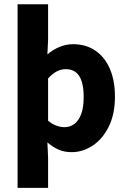

<svg xmlns="http://www.w3.org/2000/svg" viewBox="-20 -721 613 925"><path d="M64.7 184.1V-700.6H211.7V-529.8L208.4 -458.8Q234 -481.3 266.2 -494.7Q298.4 -508.1 331.9 -508.1Q394.4 -508.1 439.8 -476.9Q485.2 -445.7 509.5 -389Q533.8 -332.4 533.8 -255.9Q533.8 -170.8 503.9 -110.8Q474 -50.8 426.4 -19.4Q378.8 12 325.1 12Q289.4 12 261.8 -0.3Q234.2 -12.6 208.4 -34.8L211.7 38.7V184.1ZM290.8 -108.3Q316.5 -108.3 337.5 -123.4Q358.6 -138.4 370.9 -170.7Q383.1 -202.9 383.1 -254.2Q383.1 -298.8 373.7 -328.4Q364.3 -358 345.3 -372.9Q326.3 -387.8 296.9 -387.8Q274.8 -387.8 254.4 -377.5Q234 -367.1 211.7 -343.4V-139.7Q231.8 -122.6 252.3 -115.5Q272.7 -108.3 290.8 -108.3Z"/></svg>

Font: SourceSans3VF
Style: Regular
Weight: 200
Designer: Paul D. Hunt
Foundry: Adobe
Version: Version 3.052;hotconv 1.1.0;makeotfexe 2.6.0